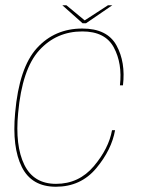

<svg xmlns="http://www.w3.org/2000/svg" viewBox="-20 -706 536 730"><path d="M192.5 4Q287 4 345.8 -66.2Q404.5 -136.5 417.5 -211H406Q393.5 -141.5 336.8 -74.2Q280 -7 193 -7Q108 -7 72.5 -79.5Q37 -152 49 -276.5Q64 -443 129.2 -514.8Q194.5 -586.5 293 -586.5Q380 -586.5 412.8 -525.5Q445.5 -464.5 436 -381.5H447.5Q458 -469.5 422.8 -533.5Q387.5 -597.5 293 -597.5Q188 -597.5 120.2 -523Q52.5 -448.5 37.5 -276.5Q25.5 -146 63 -71Q100.5 4 192.5 4ZM294 -617.5H307L407 -686H390.5L302 -628.5L232.5 -686H217Z"/></svg>

Font: Anybody UltraCondensed Thin Thin
Style: Italic
Weight: 250
Italic angle: -10°
Version: Version 1.111